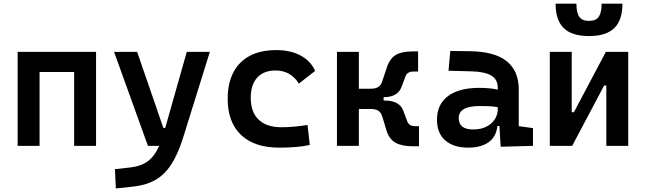

<svg xmlns="http://www.w3.org/2000/svg" viewBox="-20 -803 3556 1057"><path d="M77.1 0V-517.6H508.8V0H388.2V-406.7H197.8V0Z M794.4 0 607.9 -517.6H734.9L879.4 -98.6H889.6L1008.3 -517.6H1135.3L988.3 -45.9Q959 47.4 921.6 104Q884.3 160.6 833 189Q781.7 217.3 710.4 224.6L617.7 234.4L612.8 128.4L698.7 118.7Q755.9 112.3 793.2 85Q830.6 57.6 856.9 0Z M1517.1 9.8Q1381.3 9.8 1307.4 -59.8Q1233.4 -129.4 1233.4 -259.8Q1233.4 -386.7 1302.7 -457Q1372.1 -527.3 1501 -527.3Q1579.1 -527.3 1635 -497.3Q1690.9 -467.3 1714.8 -412.6L1625.5 -342.8Q1580.1 -415 1497.1 -415Q1432.1 -415 1396.2 -376Q1360.4 -336.9 1360.4 -264.6Q1360.4 -185.5 1404.1 -144Q1447.8 -102.5 1528.8 -102.5Q1565.4 -102.5 1601.8 -106Q1638.2 -109.4 1672.9 -115.2L1685.5 -4.9Q1645 3.9 1601.8 6.8Q1558.6 9.8 1517.1 9.8Z M1835 0V-517.6H1955.6V-314.5H2019.5Q2048.3 -314.5 2063 -324.5Q2077.6 -334.5 2084 -354.5L2110.4 -433.6Q2126.5 -481.4 2159.2 -500.7Q2191.9 -520 2251 -520H2281.7V-409.2H2255.9Q2222.2 -409.2 2212.4 -382.8L2190.9 -325.7Q2170.9 -268.1 2092.3 -268.1H2091.8V-249.5H2097.2Q2180.7 -249.5 2200.7 -191.9L2222.2 -134.8Q2231.9 -108.4 2265.6 -108.4H2286.6V2.4H2255.9Q2193.4 2.4 2158.2 -16.8Q2123 -36.1 2107.9 -84L2084 -163.1Q2077.6 -183.1 2063 -193.1Q2048.3 -203.1 2019.5 -203.1H1955.6V0Z M2558.1 9.8Q2476.1 9.8 2430.9 -30.3Q2385.7 -70.3 2385.7 -143.6Q2385.7 -228.5 2446.3 -273.9Q2506.8 -319.3 2617.7 -319.3Q2676.3 -319.3 2720.2 -309.6V-320.3Q2720.2 -365.7 2684.6 -387Q2648.9 -408.2 2578.1 -410.2L2449.2 -413.6L2459 -522.5L2568.4 -521Q2704.1 -519 2770 -465.6Q2835.9 -412.1 2835.9 -309.6V-108.4L2914.1 -97.7V0L2736.3 4.9L2729.5 -109.4H2718.3Q2711.9 -49.8 2669.7 -20Q2627.4 9.8 2558.1 9.8ZM2584.5 -90.3Q2629.4 -90.3 2659.7 -106.7Q2689.9 -123 2705.1 -148.2Q2720.2 -173.3 2720.2 -200.2V-212.9Q2693.8 -217.8 2670.2 -218.5Q2646.5 -219.2 2620.6 -219.2Q2505.4 -219.2 2505.4 -153.3Q2505.4 -90.3 2584.5 -90.3Z M3006.8 0V-517.6H3127.4V-185.5H3139.6L3315.4 -517.6H3438.5V0H3317.9V-332H3305.7L3129.9 0ZM3222.7 -604.5Q3127.4 -604.5 3083 -648.7Q3038.6 -692.9 3038.6 -782.7H3153.3Q3153.3 -732.9 3169.2 -710.4Q3185.1 -688 3222.7 -688Q3261.2 -688 3276.6 -710.9Q3292 -733.9 3292 -782.7H3406.7Q3406.7 -692.4 3361.8 -648.4Q3316.9 -604.5 3222.7 -604.5Z"/></svg>

Font: Caskaydia Cove SemiBold
Style: Regular
Weight: 600
Monospace: yes
Designer: Aaron Bell
Foundry: Saja Typeworks
Version: Version 4.300; ttfautohint (v1.8.3)